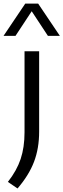

<svg xmlns="http://www.w3.org/2000/svg" viewBox="-57 -832 358 1084"><path d="M-12.5 195Q37.5 131.5 59.5 65.8Q81.5 0 81.5 -85V-542.5H164V-89Q164 5.5 135.2 81.2Q106.5 157 42 232ZM281 -629.5H213.5L122 -768.5L30.5 -629.5H-37L85.5 -811.5H158.5Z"/></svg>

Font: Encode Sans Semi Expanded
Style: Regular
Weight: 400
Width: 6
Designer: Multiple Designers
Foundry: Impallari Type
Version: Version 2.000